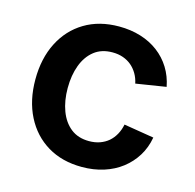

<svg xmlns="http://www.w3.org/2000/svg" viewBox="-87 -636 748 737"><g transform="rotate(15 287.0 -268.0)"><path d="M299.3 11.2Q220.7 11.2 162.6 -23.7Q104.5 -58.6 72.5 -121.6Q40.5 -184.6 40.5 -267.6Q40.5 -351.1 72.5 -414.1Q104.5 -477.1 162.6 -512Q220.7 -546.9 299.3 -546.9Q345.7 -546.9 385.3 -534.7Q424.8 -522.5 455.6 -499.3Q486.3 -476.1 506.6 -443.4Q526.9 -410.6 534.7 -370.1L415 -351.1Q410.6 -372.1 400.6 -389.2Q390.6 -406.2 376.2 -418.5Q361.8 -430.7 342.8 -437.5Q323.7 -444.3 300.3 -444.3Q256.8 -444.3 227.8 -421.4Q198.7 -398.4 183.8 -358.6Q168.9 -318.8 168.9 -267.6Q168.9 -217.3 183.8 -177.5Q198.7 -137.7 227.8 -114.7Q256.8 -91.8 300.3 -91.8Q323.7 -91.8 343 -98.6Q362.3 -105.5 377 -117.9Q391.6 -130.4 401.6 -148.4Q411.6 -166.5 416 -188.5L535.6 -168.9Q528.3 -127.4 507.8 -94.5Q487.3 -61.5 456.5 -37.8Q425.8 -14.2 386 -1.5Q346.2 11.2 299.3 11.2Z"/></g></svg>

Font: Inter 18pt SemiBold
Style: Regular
Weight: 600
Designer: Rasmus Andersson
Foundry: rsms
Version: Version 4.001;git-66647c0bb